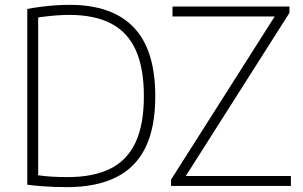

<svg xmlns="http://www.w3.org/2000/svg" viewBox="-20 -767 1251 792"><path d="M255.5 5Q228.5 5 203.5 4Q178.5 3 151.8 1Q125 -1 92.5 -5V-730Q120.5 -735.5 150.2 -739.2Q180 -743 209.8 -745Q239.5 -747 267.5 -747Q442.5 -747 531.5 -654.2Q620.5 -561.5 620.5 -370Q620.5 -240 579.5 -157.2Q538.5 -74.5 457 -34.8Q375.5 5 255.5 5ZM260 -36.5Q364.5 -36.5 434.2 -70.8Q504 -105 538.8 -178.8Q573.5 -252.5 573.5 -370Q573.5 -486.5 539.8 -560.8Q506 -635 437.8 -670.2Q369.5 -705.5 266.5 -705.5Q236 -705.5 204 -702.8Q172 -700 137.5 -695V-44Q165.5 -40 194.5 -38.2Q223.5 -36.5 260 -36.5ZM685.5 0V-26L1122 -713L1128.5 -699H691.5V-740H1174V-714L737.5 -27L731 -41H1180V0Z"/></svg>

Font: Encode Sans SC Condensed Thin ExtraLight
Style: Regular
Weight: 250
Version: Version 3.002